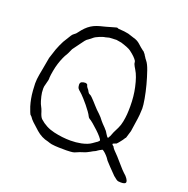

<svg xmlns="http://www.w3.org/2000/svg" viewBox="-135 -832 1002 1026"><g transform="rotate(20 365.5 -319.5)"><path d="M558.6 -101.6V-100.6Q558.6 -96.7 568.4 -85.9Q592.8 -60.5 594.7 -58.6Q594.7 -58.6 615.2 -35.2Q640.6 -5.9 644.5 -2Q649.4 2 658.2 11.7Q664.1 17.6 670.9 23.4Q713.9 72.3 644.5 64.5Q636.7 63.5 615.2 44.9Q610.4 40 578.1 6.8Q556.6 -15.6 553.7 -19.5Q543 -36.1 535.2 -43.9Q513.7 -66.4 506.8 -65.4Q505.9 -65.4 502.9 -62.5L493.2 -57.6Q491.2 -56.6 484.4 -51.8Q479.5 -48.8 477.5 -46.9Q461.9 -40 451.2 -33.2Q429.7 -21.5 424.8 -20.5Q418 -18.6 398.4 -11.7Q385.7 -6.8 373 -1Q365.2 2 350.1 2.9Q335 3.9 327.1 3.9Q306.6 3.9 284.7 3.4Q262.7 2.9 243.2 0Q236.3 -1 231.4 -2.9Q226.6 -4.9 219.7 -6.8Q181.6 -14.6 150.4 -42Q100.6 -85 93.8 -97.7Q91.8 -101.6 88.4 -104Q85 -106.4 82 -110.4Q79.1 -114.3 66.4 -150.4Q60.5 -169.9 56.6 -190.4Q52.7 -210.9 50.8 -235.8Q48.8 -260.7 48.8 -275.4Q48.8 -299.8 53.7 -326.2L62.5 -374Q72.3 -425.8 72.3 -428.7Q80.1 -453.1 89.8 -482.4Q99.6 -508.8 113.3 -535.2Q118.2 -543 141.6 -581.1Q146.5 -588.9 156.2 -595.7Q163.1 -599.6 169.9 -609.4Q183.6 -627.9 195.8 -640.1Q208 -652.3 221.7 -661.1Q235.4 -669.9 252 -675.8Q268.6 -681.6 290 -686.5Q294.9 -687.5 304.7 -690.4Q314.5 -693.4 325.2 -696.3Q335 -699.2 345.7 -702.1Q358.4 -706.1 360.4 -705.1Q363.3 -703.1 367.2 -702.1Q405.3 -700.2 425.8 -695.3L459 -684.6Q482.4 -678.7 498 -664.1Q513.7 -649.4 529.3 -637.7Q532.2 -635.7 534.2 -634.8L544.9 -622.1Q546.9 -617.2 549.3 -614.3Q551.8 -611.3 553.7 -608.4Q555.7 -603.5 558.6 -600.6Q561.5 -597.7 564.5 -592.8Q576.2 -579.1 587.9 -545.4Q599.6 -511.7 609.9 -473.1Q620.1 -434.6 626.5 -398.4Q632.8 -362.3 632.8 -344.7Q632.8 -330.1 630.9 -308.6Q628.9 -287.1 625 -263.7Q619.1 -218.8 617.2 -210.9L604.5 -168.9Q601.6 -167 597.7 -160.2Q593.8 -153.3 585.9 -143.6Q580.1 -135.7 575.7 -130.9Q571.3 -126 569.3 -124Q568.4 -122.1 566.9 -122.1Q565.4 -122.1 563.5 -121.1Q561.5 -119.1 560.1 -119.1Q558.6 -119.1 556.6 -118.2Q554.7 -117.2 553.7 -117.2Q552.7 -117.2 551.8 -116.2L548.8 -114.3Q548.8 -113.3 548.3 -113.3Q547.9 -113.3 547.9 -112.3Q547.9 -110.4 551.8 -106.4Q556.6 -101.6 557.6 -101.6ZM337.9 -640.6 315.4 -634.8Q311.5 -635.7 286.1 -626Q264.6 -617.2 255.9 -609.4Q231.4 -589.8 227.5 -587.9Q223.6 -585.9 204.1 -558.6L171.9 -514.6Q157.2 -481.4 155.3 -479.5Q148.4 -469.7 140.6 -452.1Q132.8 -434.6 126.5 -414.6Q120.1 -394.5 115.7 -370.1Q111.3 -345.7 110.4 -332Q110.4 -327.1 110.4 -323.2Q110.4 -319.3 109.4 -315.4Q107.4 -308.6 106 -302.2Q104.5 -295.9 102.5 -288.1Q98.6 -277.3 98.6 -264.6Q98.6 -241.2 103.5 -221.7Q110.4 -193.4 115.2 -182.6Q129.9 -154.3 131.8 -145.5Q139.6 -118.2 149.4 -108.4Q185.5 -75.2 234.4 -64Q283.2 -52.7 330.1 -52.7Q361.3 -52.7 390.6 -58.6Q426.8 -66.4 445.3 -80.1Q463.9 -93.8 464.8 -93.8Q468.8 -95.7 470.7 -98.1Q472.7 -100.6 475.6 -102.5Q478.5 -105.5 478.5 -107.4Q478.5 -112.3 467.3 -125.5Q456.1 -138.7 440.4 -153.3Q424.8 -168 409.7 -180.7Q394.5 -193.4 386.7 -197.3Q380.9 -201.2 377.9 -208Q374 -216.8 363.8 -231Q353.5 -245.1 341.8 -259.8Q330.1 -274.4 318.4 -287.1Q306.6 -299.8 300.8 -305.7Q298.8 -307.6 295.4 -310.5Q292 -313.5 289.1 -316.4Q286.1 -318.4 282.2 -322.3Q278.3 -326.2 276.4 -329.1Q274.4 -332 272.9 -338.4Q271.5 -344.7 271.5 -349.6Q271.5 -362.3 280.8 -366.2Q290 -370.1 300.8 -370.1Q303.7 -370.1 308.6 -367.7Q313.5 -365.2 313.5 -361.3V-360.4L314.5 -359.4V-357.4L318.4 -350.6Q321.3 -345.7 323.7 -343.8Q326.2 -341.8 327.1 -339.8Q328.1 -336.9 332.5 -330.1Q336.9 -323.2 338.9 -322.3Q342.8 -319.3 349.6 -316.4L357.4 -309.6Q374 -293 390.1 -274.4Q406.2 -255.9 424.8 -239.3Q439.5 -225.6 451.2 -209Q458 -200.2 480.5 -177.7Q481.4 -176.8 482.9 -174.3Q484.4 -171.9 488.3 -168.9Q493.2 -163.1 498 -154.3Q504.9 -142.6 507.8 -139.6L512.7 -135.7L513.7 -133.8Q515.6 -136.7 516.6 -138.7Q517.6 -140.6 518.6 -142.6Q520.5 -144.5 522 -147.9Q523.4 -151.4 525.4 -156.2Q527.3 -165 547.9 -205.1Q556.6 -222.7 561 -245.6Q565.4 -268.6 566.9 -288.1Q568.4 -307.6 568.4 -334Q568.4 -390.6 557.6 -439.5Q544.9 -498 526.4 -527.3Q516.6 -543 511.7 -554.7Q510.7 -557.6 510.3 -563Q509.8 -568.4 508.8 -570.3Q497.1 -589.8 463.9 -614.3Q451.2 -624 407.2 -637.7Q403.3 -638.7 377.9 -642.6Q374 -642.6 337.9 -640.6Z"/></g></svg>

Font: ToneOZ-YinPZ-Tsuipita-TC
Style: Regular
Weight: 400
Designer: ÂÆ£ÂøóÂáåJeffrey Xuan(jeffreyx@gmail.com, ToneOZ.com) ÈòøÂù§(cjkFonts)
Foundry: ToneOZ
Version: Version 0.24071